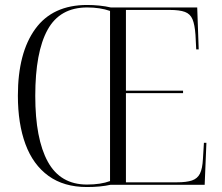

<svg xmlns="http://www.w3.org/2000/svg" viewBox="-20 -744 894 773"><path d="M330 9Q237 9 175 -36Q113 -81 82.5 -163.5Q52 -246 52 -359Q52 -531 122 -627.5Q192 -724 331 -724Q355 -724 380 -721.5Q405 -719 426 -714H774L780 -545H770L767 -604Q764 -645 755 -666.5Q746 -688 724.5 -696Q703 -704 663 -704H487V-379H717V-369H487V-10H692Q731 -10 753 -17.5Q775 -25 785 -45Q795 -65 797 -104L801 -169H811L804 0H425Q384 9 330 9ZM330 -1Q358 -1 381 -4.5Q404 -8 423 -15V-700Q383 -714 331 -714Q221 -714 171.5 -624Q122 -534 122 -358Q122 -185 172.5 -93Q223 -1 330 -1Z"/></svg>

Font: Noto Serif Display SemiCondensed Light
Style: Regular
Weight: 300
Width: 4
Designer: Monotype Design Team
Foundry: Monotype Imaging Inc.
Version: Version 2.009